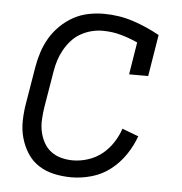

<svg xmlns="http://www.w3.org/2000/svg" viewBox="-44 -570 588 621"><g transform="rotate(5 250.0 -260.0)"><path d="M210 8Q181 8 153.5 2Q126 -4 103.5 -18.5Q81 -33 66.5 -55.5Q52 -78 44.5 -104.5Q37 -131 37.5 -160Q38 -189 43 -218L63 -338Q67 -362 75 -386.5Q83 -411 96 -433Q109 -455 128.5 -474Q148 -493 171 -505.5Q194 -518 219 -523Q244 -528 269 -528Q319 -528 364.5 -513Q410 -498 451 -475L429 -340H367L384 -445Q358 -457 329.5 -465Q301 -473 270 -473Q252 -473 234 -468.5Q216 -464 199 -454.5Q182 -445 169 -430.5Q156 -416 146.5 -399Q137 -382 131.5 -364.5Q126 -347 123 -329L103 -209Q100 -189 99 -169Q98 -149 102 -130.5Q106 -112 115 -95.5Q124 -79 138.5 -68Q153 -57 171.5 -52Q190 -47 210 -47Q234 -47 259 -55Q284 -63 304 -79Q324 -95 338.5 -117Q353 -139 361 -163L414 -143Q403 -112 383.5 -83Q364 -54 336.5 -32.5Q309 -11 275.5 -1.5Q242 8 210 8Z"/></g></svg>

Font: Iosevka Curly Slab Light
Style: Italic
Weight: 300
Italic angle: -9°
Monospace: yes
Designer: Belleve Invis
Foundry: Belleve Invis
Version: Version 22.1.2; ttfautohint (v1.8.4)